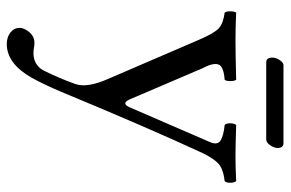

<svg xmlns="http://www.w3.org/2000/svg" viewBox="-162 -446 840 555"><g transform="rotate(90 257.5 -168.0)"><path d="M382.8 -518.1H159.2Q146 -518.1 146 -536.1Q146 -545.9 153.1 -556.9Q160.2 -567.9 168 -567.9H393.1Q407.2 -567.9 407.2 -550.8Q407.2 -541 399.4 -529.5Q391.6 -518.1 382.8 -518.1ZM204.1 160.2Q163.1 231.9 106.9 231.9Q86.9 231.9 73.5 221.4Q60.1 210.9 60.1 194.8Q60.1 181.6 72.5 166.7Q85 151.9 104 151.9Q108.9 151.9 117.4 153.3Q126 154.8 132.8 154.8Q167 154.8 183.1 126Q207 77.1 222.2 34.2Q234.4 0 208 -60.1L94.7 -323.2Q75.7 -367.7 61.3 -380.9Q46.9 -394 16.1 -397.9Q12.2 -401.9 12.2 -413.8Q12.2 -425.8 16.1 -431.2Q56.2 -429.2 97.2 -429.2Q136.2 -429.2 210 -431.2Q213.9 -426.3 213.9 -414.1Q213.9 -401.9 210 -397.9Q170.9 -395 165.8 -379.6Q160.6 -364.3 177.2 -333L266.1 -125Q278.3 -96.7 290 -124L389.2 -353Q400.4 -377 385.7 -386Q371.1 -395 340.8 -397.9Q335.9 -401.9 335.9 -413.8Q335.9 -425.8 340.8 -431.2Q400.9 -429.2 431.9 -429.2Q462.9 -429.2 502.9 -431.2Q507.8 -426.3 507.8 -414.1Q507.8 -401.9 502.9 -397.9Q468.8 -394 453.4 -380.6Q438 -367.2 421.9 -334Q348.6 -175.8 245.1 74.2Q224.1 124 204.1 160.2Z"/></g></svg>

Font: Linux Libertine
Style: Regular
Weight: 400
Designer: Philipp H. Poll
Foundry: Philipp H. Poll
Version: Version 5.3.0 ; ttfautohint (v0.9)